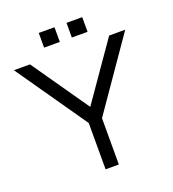

<svg xmlns="http://www.w3.org/2000/svg" viewBox="-145 -912 918 1021"><g transform="rotate(-20 314.0 -401.5)"><path d="M352 -262V0H277V-262L-1 -662H90L314 -340L538 -662H629ZM191 -803H280V-720H191ZM348 -803H437V-720H348Z"/></g></svg>

Font: Questrial
Style: Regular
Weight: 400
Designer: Joe Prince
Foundry: Joe Prince
Version: Version 1.002